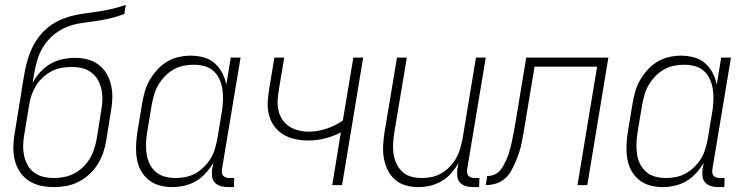

<svg xmlns="http://www.w3.org/2000/svg" viewBox="-20 -755 3040 783"><path d="M199 8Q171 8 144.5 2Q118 -4 96.5 -18.5Q75 -33 60.5 -55Q46 -77 40 -103Q34 -129 34.5 -156.5Q35 -184 40 -212L59 -330Q64 -356 67.5 -382Q71 -408 76 -434Q80 -461 86.5 -488.5Q93 -516 103.5 -542.5Q114 -569 130.5 -593.5Q147 -618 169 -637.5Q191 -657 218 -670Q245 -683 272.5 -690Q300 -697 328 -700.5Q356 -704 384 -708.5Q412 -713 439.5 -719.5Q467 -726 493 -735L487 -698Q458 -687 428.5 -680Q399 -673 369.5 -669Q340 -665 309.5 -660.5Q279 -656 250 -644Q221 -632 196.5 -611Q172 -590 155.5 -563Q139 -536 131 -506.5Q123 -477 118 -447L113 -417Q126 -441 144 -461Q162 -481 185.5 -494.5Q209 -508 235 -513.5Q261 -519 286 -519Q313 -519 338 -512.5Q363 -506 383 -490.5Q403 -475 415.5 -453Q428 -431 433.5 -405.5Q439 -380 438 -353Q437 -326 432 -299L413 -181Q409 -156 400.5 -131.5Q392 -107 378 -84.5Q364 -62 343.5 -43.5Q323 -25 299 -13Q275 -1 249.5 3.5Q224 8 199 8ZM200 -29Q220 -29 241 -33Q262 -37 281.5 -47Q301 -57 317.5 -72.5Q334 -88 345.5 -107Q357 -126 363.5 -146Q370 -166 374 -187L393 -305Q397 -327 397.5 -349Q398 -371 393.5 -391.5Q389 -412 379 -429.5Q369 -447 352.5 -459.5Q336 -472 315.5 -477Q295 -482 273 -482Q253 -482 232 -478.5Q211 -475 191.5 -465Q172 -455 155.5 -440Q139 -425 127.5 -406.5Q116 -388 109 -368Q102 -348 99 -328L79 -206Q75 -184 74.5 -162Q74 -140 78.5 -119.5Q83 -99 93 -81Q103 -63 119.5 -51Q136 -39 157 -34Q178 -29 200 -29Z M682 8Q655 8 630 1Q605 -6 585.5 -22Q566 -38 554 -60.5Q542 -83 538 -108.5Q534 -134 535 -161Q536 -188 540 -215L560 -335Q564 -359 571 -383Q578 -407 591 -429.5Q604 -452 622 -471.5Q640 -491 662 -504Q684 -517 708.5 -522.5Q733 -528 757 -528Q785 -528 810.5 -521Q836 -514 855 -497.5Q874 -481 886 -458Q898 -435 903 -410L921 -520H961L885 -64Q884 -57 885 -50Q886 -43 890.5 -38Q895 -33 902 -31Q909 -29 916 -29H935L934 8H909Q894 8 880 4Q866 0 856.5 -10Q847 -20 845 -34.5Q843 -49 845 -64L850 -91Q837 -69 819 -49Q801 -29 778.5 -16Q756 -3 731 2.5Q706 8 682 8ZM696 -29Q716 -29 736.5 -33Q757 -37 776 -47.5Q795 -58 811 -73.5Q827 -89 838.5 -107.5Q850 -126 856 -146.5Q862 -167 866 -187L886 -307Q889 -329 889.5 -351Q890 -373 886.5 -394Q883 -415 874 -434Q865 -453 849.5 -466.5Q834 -480 813 -485.5Q792 -491 770 -491Q750 -491 729 -487Q708 -483 688.5 -472Q669 -461 653.5 -445Q638 -429 626.5 -410Q615 -391 609 -370.5Q603 -350 599 -329L579 -209Q576 -188 575.5 -166Q575 -144 578.5 -123Q582 -102 591.5 -84Q601 -66 616.5 -53Q632 -40 653 -34.5Q674 -29 696 -29Z M1335 0 1370 -215Q1339 -199 1305.5 -190.5Q1272 -182 1239 -182Q1211 -182 1184 -187.5Q1157 -193 1134.5 -207Q1112 -221 1097 -242.5Q1082 -264 1076 -290Q1070 -316 1072 -344Q1074 -372 1079 -400L1099 -520H1139L1118 -394Q1114 -372 1112.5 -350Q1111 -328 1115 -307.5Q1119 -287 1130 -269.5Q1141 -252 1158 -240.5Q1175 -229 1196 -223.5Q1217 -218 1239 -218Q1274 -218 1310.5 -230Q1347 -242 1378 -263L1421 -520H1461L1375 0Z M1686 8Q1659 8 1634.5 1Q1610 -6 1591 -22.5Q1572 -39 1561 -61.5Q1550 -84 1545.5 -109.5Q1541 -135 1542.5 -162Q1544 -189 1548 -215L1599 -520H1639L1587 -209Q1584 -188 1583 -166.5Q1582 -145 1585.5 -124Q1589 -103 1598 -85Q1607 -67 1622 -53.5Q1637 -40 1657.5 -34.5Q1678 -29 1700 -29Q1720 -29 1740 -33Q1760 -37 1778.5 -47.5Q1797 -58 1813 -74Q1829 -90 1839.5 -108.5Q1850 -127 1856 -147Q1862 -167 1866 -187L1921 -520H1961L1885 -64Q1884 -57 1885 -50Q1886 -43 1890.5 -38Q1895 -33 1902 -31Q1909 -29 1916 -29H1935L1934 8H1909Q1894 8 1880 4Q1866 0 1856.5 -10Q1847 -20 1845 -34.5Q1843 -49 1845 -64L1850 -90Q1837 -68 1820 -48.5Q1803 -29 1780.5 -16Q1758 -3 1734 2.5Q1710 8 1686 8Z M2335 0 2415 -483H2160L2121 -249Q2118 -229 2114.5 -209.5Q2111 -190 2107 -170.5Q2103 -151 2096.5 -131.5Q2090 -112 2082 -93.5Q2074 -75 2063.5 -56.5Q2053 -38 2037 -25Q2021 -12 2001 -6Q1981 0 1961 0L1967 -37Q1980 -37 1992.5 -41.5Q2005 -46 2015 -55.5Q2025 -65 2031.5 -77Q2038 -89 2044 -101.5Q2050 -114 2054 -126.5Q2058 -139 2061.5 -152Q2065 -165 2067.5 -177.5Q2070 -190 2072.5 -203Q2075 -216 2077.5 -228.5Q2080 -241 2082 -254L2126 -520H2461L2375 0Z M2682 8Q2655 8 2630 1Q2605 -6 2585.5 -22Q2566 -38 2554 -60.5Q2542 -83 2538 -108.5Q2534 -134 2535 -161Q2536 -188 2540 -215L2560 -335Q2564 -359 2571 -383Q2578 -407 2591 -429.5Q2604 -452 2622 -471.5Q2640 -491 2662 -504Q2684 -517 2708.5 -522.5Q2733 -528 2757 -528Q2785 -528 2810.5 -521Q2836 -514 2855 -497.5Q2874 -481 2886 -458Q2898 -435 2903 -410L2921 -520H2961L2885 -64Q2884 -57 2885 -50Q2886 -43 2890.5 -38Q2895 -33 2902 -31Q2909 -29 2916 -29H2935L2934 8H2909Q2894 8 2880 4Q2866 0 2856.5 -10Q2847 -20 2845 -34.5Q2843 -49 2845 -64L2850 -91Q2837 -69 2819 -49Q2801 -29 2778.5 -16Q2756 -3 2731 2.5Q2706 8 2682 8ZM2696 -29Q2716 -29 2736.5 -33Q2757 -37 2776 -47.5Q2795 -58 2811 -73.5Q2827 -89 2838.5 -107.5Q2850 -126 2856 -146.5Q2862 -167 2866 -187L2886 -307Q2889 -329 2889.5 -351Q2890 -373 2886.5 -394Q2883 -415 2874 -434Q2865 -453 2849.5 -466.5Q2834 -480 2813 -485.5Q2792 -491 2770 -491Q2750 -491 2729 -487Q2708 -483 2688.5 -472Q2669 -461 2653.5 -445Q2638 -429 2626.5 -410Q2615 -391 2609 -370.5Q2603 -350 2599 -329L2579 -209Q2576 -188 2575.5 -166Q2575 -144 2578.5 -123Q2582 -102 2591.5 -84Q2601 -66 2616.5 -53Q2632 -40 2653 -34.5Q2674 -29 2696 -29Z"/></svg>

Font: Iosevka Term Curly Extralight
Style: Italic
Weight: 200
Italic angle: -9°
Designer: Belleve Invis
Foundry: Belleve Invis
Version: Version 32.3.0